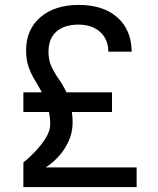

<svg xmlns="http://www.w3.org/2000/svg" viewBox="-20 -760 640 780"><path d="M75 0V-100Q99 -119 124 -145.5Q149 -172 166.5 -200.5Q184 -229 184 -254Q184 -281 179 -305H75V-385H150Q136 -411 121 -435.5Q106 -460 96 -488.5Q86 -517 86 -555Q86 -640 144 -690Q202 -740 300 -740Q399 -740 456.5 -689.5Q514 -639 515 -550H420Q420 -600 387 -630Q354 -660 299 -660Q241 -660 209 -631.5Q177 -603 177 -550Q177 -515 189 -489.5Q201 -464 218 -440Q235 -416 250 -385H435V-305H272Q275 -285 275 -263Q275 -220 257.5 -183.5Q240 -147 214.5 -120.5Q189 -94 165 -80H535V0Z"/></svg>

Font: Liga JetBrainsMono Nerd Font
Style: Regular
Weight: 400
Designer: Philipp Nurullin, Konstantin Bulenkov
Foundry: JetBrains
Version: Version 2.225; ttfautohint (v1.8.3)